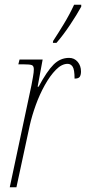

<svg xmlns="http://www.w3.org/2000/svg" viewBox="-20 -786 361 806"><path d="M112 -428Q115 -444 118.5 -463.5Q122 -483 122 -495Q122 -509 114 -512.5Q106 -516 77 -516H57L62 -536H159L138 -422H142Q177 -487 205 -515Q233 -543 270 -543Q292 -543 306 -526.5Q320 -510 320 -486Q320 -472 315 -464Q310 -456 293 -456Q293 -494 285 -506Q277 -518 264 -518Q239 -518 214.5 -493Q190 -468 168 -428.5Q146 -389 130 -344.5Q114 -300 105 -260L49 0H21ZM202 -606 203 -614Q224 -646 248 -685.5Q272 -725 291 -766H321V-758Q303 -725 274 -681.5Q245 -638 217 -606Z"/></svg>

Font: Noto Serif ExtraCondensed Thin
Style: Italic
Weight: 100
Width: 2
Italic angle: -12°
Designer: Monotype Design Team
Foundry: Monotype Imaging Inc.
Version: Version 2.013